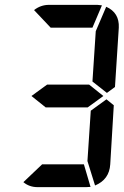

<svg xmlns="http://www.w3.org/2000/svg" viewBox="-20 -770 509 790"><path d="M360.4 -656.2H188.5L120.1 -728.5Q147.5 -750 181.6 -750H380.9L399.4 -748ZM374 -641.6 417 -742.2Q471.7 -717.8 468.8 -656.2L453.1 -412.1L419.9 -387.7L360.4 -434.6ZM353.5 -314.5 418 -361.3 448.2 -336.9 433.6 -93.8Q429.7 -31.2 371.1 -6.8L339.8 -107.4ZM153.3 -93.8H325.2L352.5 -1L334 0H134.8Q100.6 0 76.2 -20.5ZM109.4 -375 173.8 -421.9H346.7L405.3 -375L340.8 -328.1H168Z"/></svg>

Font: 7-Segment
Style: Regular
Weight: 400
Designer: Jan Bobrowski
Version: Version 3.0